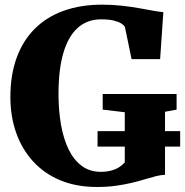

<svg xmlns="http://www.w3.org/2000/svg" viewBox="-20 -772 774 804"><path d="M386 11Q299.5 11 232 -17.2Q164.5 -45.5 118 -96.8Q71.5 -148 47.5 -216.5Q23.5 -285 23.5 -365.5Q23.5 -458.5 50 -530.8Q76.5 -603 126.5 -652.5Q176.5 -702 247.5 -727.2Q318.5 -752.5 408 -752.5Q450 -752.5 488.8 -748.2Q527.5 -744 561.2 -738Q595 -732 621.2 -727.2Q647.5 -722.5 664 -721L650.5 -524.5H531L503 -659.5Q499 -666.5 487.8 -673.8Q476.5 -681 456 -686Q435.5 -691 403 -691Q346 -691 306.2 -656Q266.5 -621 245.8 -551.8Q225 -482.5 225 -379Q225 -309 235.5 -249.5Q246 -190 267.5 -146Q289 -102 322.5 -77.2Q356 -52.5 401.5 -52.5Q426 -52.5 445 -57.5Q464 -62.5 478.2 -71.5Q492.5 -80.5 502.5 -92V-302L410 -313V-378.5H719.5V-313L671 -304V-40Q653 -39.5 632 -34Q611 -28.5 586 -21Q561 -13.5 530.8 -6.2Q500.5 1 464.5 6Q428.5 11 386 11ZM388.5 -158V-223H734.5V-158Z"/></svg>

Font: Merriweather 36pt Black
Style: Regular
Weight: 900
Version: Version 2.100